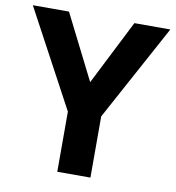

<svg xmlns="http://www.w3.org/2000/svg" viewBox="-80 -786 785 858"><g transform="rotate(10 312.0 -357.0)"><path d="M312 -419.9 460.9 -713.9H624L387.2 -277.8V0H236.8V-272.9L0 -713.9H164.1Z"/></g></svg>

Font: Samim FD
Style: Bold-FD
Weight: 700
Foundry: DejaVu fonts team - Redesigned by Saber Rastikerdar
Version: Version 4.0.1